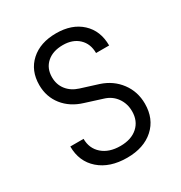

<svg xmlns="http://www.w3.org/2000/svg" viewBox="-175 -867 949 1004"><g transform="rotate(-30 300.0 -365.0)"><path d="M304 10Q200 10 137.5 -44.5Q75 -99 75 -190H155Q155 -132 195.5 -96.5Q236 -61 304 -61Q370 -61 408.5 -95.5Q447 -130 447 -188Q447 -235 421.5 -270.5Q396 -306 352 -319L251 -351Q178 -373 136.5 -425.5Q95 -478 95 -549Q95 -636 152.5 -688Q210 -740 306 -740Q401 -740 458 -687.5Q515 -635 515 -546H436Q436 -602 400.5 -635.5Q365 -669 306 -669Q245 -669 209 -637Q173 -605 173 -551Q173 -507 198 -475Q223 -443 267 -429L372 -396Q442 -373 483.5 -317.5Q525 -262 525 -189Q525 -98 465 -44Q405 10 304 10Z"/></g></svg>

Font: Tiny Light
Style: Regular
Weight: 300
Monospace: yes
Designer: Philipp Nurullin, Konstantin Bulenkov
Foundry: JetBrains
Version: Version 2.251; ttfautohint (v1.8.4.7-5d5b)